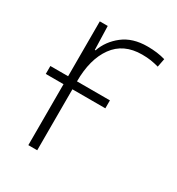

<svg xmlns="http://www.w3.org/2000/svg" viewBox="-136 -625 655 712"><g transform="rotate(30 191.5 -269.0)"><path d="M269 -295V-261H128V0H90V-261H14V-295H90V-530H124L127 -429H130Q146 -475 186.5 -506.5Q227 -538 290 -538Q312 -538 331 -535.5Q350 -533 367 -528L360 -492Q342 -497 325.5 -499.5Q309 -502 288 -502Q209 -502 168.5 -446Q128 -390 128 -295Z"/></g></svg>

Font: Noto Sans ExtraLight
Style: Regular
Weight: 200
Designer: Monotype Design Team
Foundry: Monotype Imaging Inc.
Version: Version 2.007